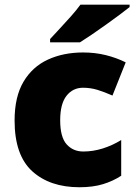

<svg xmlns="http://www.w3.org/2000/svg" viewBox="-20 -786 579 816"><path d="M317.9 9.8Q191.9 9.8 116.9 -58.3Q42 -126.5 42 -273.9Q42 -374.5 79.8 -438.5Q117.7 -502.4 183.6 -532.7Q249.5 -563 333 -563Q383.8 -563 429.4 -551.8Q475.1 -540.5 514.2 -521L458 -379.9Q423.8 -395 394.3 -404.1Q364.7 -413.1 333 -413.1Q289.6 -413.1 262.7 -378.9Q235.8 -344.7 235.8 -274.9Q235.8 -203.1 263.2 -172.6Q290.5 -142.1 334 -142.1Q375.5 -142.1 416.7 -155Q458 -168 495.1 -190.9V-39.1Q460.9 -16.6 418 -3.4Q375 9.8 317.9 9.8ZM530.8 -766.1V-755.9Q513.2 -741.7 485.8 -721.4Q458.5 -701.2 428 -679.4Q397.5 -657.7 368.9 -638.2Q340.3 -618.7 319.8 -606H192.9V-620.1Q210 -638.7 233.9 -664.3Q257.8 -689.9 281.7 -716.8Q305.7 -743.7 321.8 -766.1Z"/></svg>

Font: Open Sans ExtraBold
Style: Regular
Weight: 800
Designer: Monotype Design Team
Foundry: Monotype Imaging Inc.
Version: Version 3.003; ttfautohint (v1.8.4)